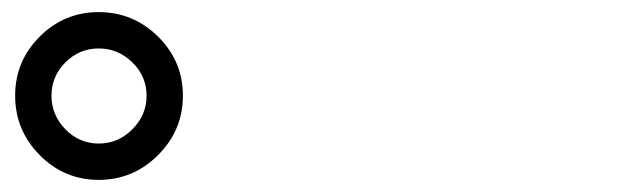

<svg xmlns="http://www.w3.org/2000/svg" viewBox="-20 -875 1040 317"><path d="M198.5 -772Q175 -795 143 -795Q111 -795 88 -772Q65 -749 65 -717Q65 -685 88 -661.5Q111 -638 143 -638Q175 -638 198.5 -661.5Q222 -685 222 -717Q222 -749 198.5 -772ZM241 -814.5Q282 -774 282 -717Q282 -660 241 -619Q200 -578 143 -578Q86 -578 45.5 -619Q5 -660 5 -717Q5 -774 45.5 -814.5Q86 -855 143 -855Q200 -855 241 -814.5Z"/></svg>

Font: M PLUS 1p
Style: Regular
Weight: 400
Version: Version 1.062